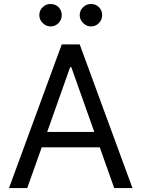

<svg xmlns="http://www.w3.org/2000/svg" viewBox="-20 -952 716 972"><path d="M117.9 0 191.1 -206H485.1L558.2 0H650.6L383.5 -727.3H292.6L25.6 0ZM218.8 -284.1 335.2 -612.2H340.9L457.4 -284.1ZM235.8 -818.2Q259.9 -818.2 276.3 -835.2Q292.6 -852.3 292.6 -875Q292.6 -899.5 276.5 -915.7Q260.3 -931.8 235.8 -931.8Q213.1 -931.8 196 -915.5Q179 -899.1 179 -875Q179 -852.6 196.2 -835.4Q213.4 -818.2 235.8 -818.2ZM440.3 -818.2Q464.5 -818.2 480.8 -835.2Q497.2 -852.3 497.2 -875Q497.2 -899.5 481 -915.7Q464.8 -931.8 440.3 -931.8Q417.6 -931.8 400.6 -915.5Q383.5 -899.1 383.5 -875Q383.5 -852.6 400.7 -835.4Q418 -818.2 440.3 -818.2Z"/></svg>

Font: Inter-Regular
Style: Regular
Weight: 500
Designer: Rasmus Andersson
Foundry: rsms
Version: ""